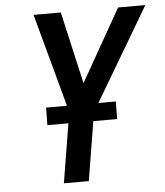

<svg xmlns="http://www.w3.org/2000/svg" viewBox="-53 -782 712 828"><g transform="rotate(-5 303.5 -367.5)"><path d="M190 0 240 -304 123 -735H241L312 -423L489 -735H607L346 -294L298 0ZM141 -256 142 -332H444L443 -256Z"/></g></svg>

Font: Iosevka SmBd Ex Obl
Style: Regular
Weight: 600
Width: 7
Italic angle: -9°
Monospace: yes
Designer: Belleve Invis
Foundry: Belleve Invis
Version: Version 32.5.0; ttfautohint (v1.8.4)